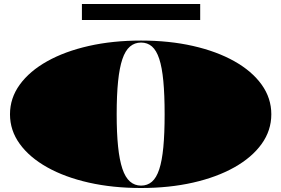

<svg xmlns="http://www.w3.org/2000/svg" viewBox="-20 -926 1408 961"><path d="M686 -723Q827 -723 946 -696Q1065 -669 1153 -619.5Q1241 -570 1289.5 -502.5Q1338 -435 1338 -354Q1338 -273 1289.5 -205.5Q1241 -138 1153 -88.5Q1065 -39 946 -12Q827 15 686 15Q544 15 424.5 -12Q305 -39 216.5 -88.5Q128 -138 79 -205.5Q30 -273 30 -354Q30 -435 79 -502.5Q128 -570 216.5 -619.5Q305 -669 424.5 -696Q544 -723 686 -723ZM686 -713Q654 -713 630.5 -693Q607 -673 592.5 -630Q578 -587 571 -518.5Q564 -450 564 -354Q564 -260 571 -192.5Q578 -125 592.5 -81.5Q607 -38 630.5 -17.5Q654 3 686 3Q718 3 740.5 -16.5Q763 -36 777 -78.5Q791 -121 797.5 -189Q804 -257 804 -354Q804 -452 797.5 -520.5Q791 -589 777 -631.5Q763 -674 740.5 -693.5Q718 -713 686 -713ZM390 -826V-906H982V-826Z"/></svg>

Font: Kalnia Expanded
Style: Bold
Weight: 700
Width: 7
Designer: Frida Medrano
Foundry: Frida Medrano
Version: Version 1.105